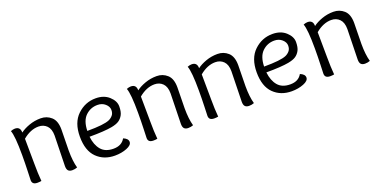

<svg xmlns="http://www.w3.org/2000/svg" viewBox="-18 -1002 3051 1539"><g transform="rotate(-20 1508.0 -232.5)"><path d="M371 -48 377 -307Q377 -363 349.5 -391Q322 -419 279 -419Q211 -419 145 -364Q147 -228 147 -148.5Q147 -69 153 -1Q137 2 119 2Q74 2 74 -36Q74 -40 76.5 -109.5Q79 -179 79 -248Q79 -412 60 -460Q80 -468 96 -468Q142 -468 142 -418Q172 -441 219 -458Q266 -475 318 -475Q370 -475 407.5 -441.5Q445 -408 445 -334L442 -156Q442 -64 459 -5Q439 3 416.5 3Q394 3 382.5 -8.5Q371 -20 371 -48Z M787 -475Q857 -475 900.5 -435.5Q944 -396 944 -350Q944 -304 930 -278Q916 -252 893.5 -237Q871 -222 829 -214Q765 -202 637 -202Q645 -130 680.5 -88Q716 -46 786 -46Q856 -46 885 -98Q925 -82 925 -54Q925 -26 879.5 -8Q834 10 778 10Q684 10 624 -49.5Q564 -109 564 -228.5Q564 -348 630.5 -411.5Q697 -475 787 -475ZM783 -420Q723 -420 680.5 -379Q638 -338 636 -252Q779 -252 826 -273Q846 -282 860.5 -299Q875 -316 875 -344.5Q875 -373 848.5 -396.5Q822 -420 783 -420Z M1360 -48 1366 -307Q1366 -363 1338.5 -391Q1311 -419 1268 -419Q1200 -419 1134 -364Q1136 -228 1136 -148.5Q1136 -69 1142 -1Q1126 2 1108 2Q1063 2 1063 -36Q1063 -40 1065.5 -109.5Q1068 -179 1068 -248Q1068 -412 1049 -460Q1069 -468 1085 -468Q1131 -468 1131 -418Q1161 -441 1208 -458Q1255 -475 1307 -475Q1359 -475 1396.5 -441.5Q1434 -408 1434 -334L1431 -156Q1431 -64 1448 -5Q1428 3 1405.5 3Q1383 3 1371.5 -8.5Q1360 -20 1360 -48Z M1879 -48 1885 -307Q1885 -363 1857.5 -391Q1830 -419 1787 -419Q1719 -419 1653 -364Q1655 -228 1655 -148.5Q1655 -69 1661 -1Q1645 2 1627 2Q1582 2 1582 -36Q1582 -40 1584.5 -109.5Q1587 -179 1587 -248Q1587 -412 1568 -460Q1588 -468 1604 -468Q1650 -468 1650 -418Q1680 -441 1727 -458Q1774 -475 1826 -475Q1878 -475 1915.5 -441.5Q1953 -408 1953 -334L1950 -156Q1950 -64 1967 -5Q1947 3 1924.5 3Q1902 3 1890.5 -8.5Q1879 -20 1879 -48Z M2295 -475Q2365 -475 2408.5 -435.5Q2452 -396 2452 -350Q2452 -304 2438 -278Q2424 -252 2401.5 -237Q2379 -222 2337 -214Q2273 -202 2145 -202Q2153 -130 2188.5 -88Q2224 -46 2294 -46Q2364 -46 2393 -98Q2433 -82 2433 -54Q2433 -26 2387.5 -8Q2342 10 2286 10Q2192 10 2132 -49.5Q2072 -109 2072 -228.5Q2072 -348 2138.5 -411.5Q2205 -475 2295 -475ZM2291 -420Q2231 -420 2188.5 -379Q2146 -338 2144 -252Q2287 -252 2334 -273Q2354 -282 2368.5 -299Q2383 -316 2383 -344.5Q2383 -373 2356.5 -396.5Q2330 -420 2291 -420Z M2868 -48 2874 -307Q2874 -363 2846.5 -391Q2819 -419 2776 -419Q2708 -419 2642 -364Q2644 -228 2644 -148.5Q2644 -69 2650 -1Q2634 2 2616 2Q2571 2 2571 -36Q2571 -40 2573.5 -109.5Q2576 -179 2576 -248Q2576 -412 2557 -460Q2577 -468 2593 -468Q2639 -468 2639 -418Q2669 -441 2716 -458Q2763 -475 2815 -475Q2867 -475 2904.5 -441.5Q2942 -408 2942 -334L2939 -156Q2939 -64 2956 -5Q2936 3 2913.5 3Q2891 3 2879.5 -8.5Q2868 -20 2868 -48Z"/></g></svg>

Font: Overlock
Style: Regular
Weight: 400
Designer: Dario Muhafara
Foundry: Dario Manuel Muhafara
Version: Version 1.001